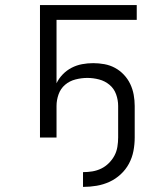

<svg xmlns="http://www.w3.org/2000/svg" viewBox="-20 -540 640 754"><path d="M306 194V136Q325 136 343 133Q361 130 377.5 122Q394 114 407.5 100.5Q421 87 429.5 71Q438 55 441 36.5Q444 18 444 0V-124Q444 -147 436 -169.5Q428 -192 410 -207Q392 -222 369 -228Q346 -234 323 -234Q300 -234 276.5 -228Q253 -222 235.5 -207Q218 -192 210 -169.5Q202 -147 202 -124V0H137V-520H517V-462H202V-213Q211 -232 226.5 -248Q242 -264 261.5 -274Q281 -284 302.5 -288Q324 -292 346 -292Q368 -292 390 -288Q412 -284 431.5 -273.5Q451 -263 466.5 -246.5Q482 -230 491.5 -210Q501 -190 505 -168Q509 -146 509 -124V0Q509 27 504 53Q499 79 486.5 102.5Q474 126 454 144.5Q434 163 410 174Q386 185 359.5 189.5Q333 194 306 194Z"/></svg>

Font: Iosevka Custom Light Extended
Style: Regular
Weight: 300
Width: 7
Monospace: yes
Designer: Belleve Invis
Foundry: Belleve Invis
Version: Version 11.2.4; ttfautohint (v1.8.4)